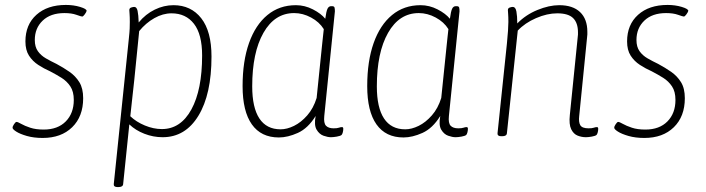

<svg xmlns="http://www.w3.org/2000/svg" viewBox="-20 -550 2861 778"><path d="M153 9Q117 9 89 1Q61 -7 45.5 -17Q30 -27 31 -33Q31 -38 37 -47Q43 -56 47 -56Q52 -56 66 -48Q80 -40 102.5 -32.5Q125 -25 157 -25Q214 -25 246.5 -58Q279 -91 279 -145Q279 -179 265 -200Q251 -221 229.5 -234.5Q208 -248 183 -261Q158 -272 135 -287Q112 -302 97.5 -324.5Q83 -347 83 -382Q83 -450 127.5 -490Q172 -530 247 -530Q278 -530 304.5 -522Q331 -514 331 -506Q330 -501 323.5 -492Q317 -483 313 -483Q309 -483 289.5 -490Q270 -497 241 -497Q185 -497 153 -466.5Q121 -436 121 -388Q121 -360 133.5 -342.5Q146 -325 166 -313.5Q186 -302 209 -291Q237 -276 261.5 -259Q286 -242 301.5 -217Q317 -192 317 -152Q317 -78 272.5 -34.5Q228 9 153 9Z M456 208Q440 208 441 196L502 -393Q505 -421 505.5 -434.5Q506 -448 506 -461Q506 -482 505 -494Q504 -506 504 -509Q504 -517 511.5 -519.5Q519 -522 524 -522Q534 -522 537.5 -506Q541 -490 542 -459Q570 -493 607 -511Q644 -529 683 -529Q754 -529 795.5 -476Q837 -423 837 -321Q837 -168 784 -81Q731 6 639 6Q601 6 565 -8Q529 -22 504 -46L479 196Q478 208 460 208ZM636 -27Q712 -27 755.5 -106.5Q799 -186 799 -325Q799 -411 766 -453.5Q733 -496 675 -496Q640 -496 605.5 -476.5Q571 -457 544 -424L524 -225Q520 -192 516.5 -157Q513 -122 508 -79Q532 -56 567 -41.5Q602 -27 636 -27Z M1110 7Q1038 7 1000.5 -46Q963 -99 963 -201Q963 -302 989 -375.5Q1015 -449 1063.5 -489Q1112 -529 1179 -529Q1215 -529 1248 -512Q1281 -495 1298 -474Q1302 -504 1307 -514.5Q1312 -525 1322 -525H1325Q1334 -525 1335.5 -519.5Q1337 -514 1337 -504L1294 -80Q1291 -51 1301 -40.5Q1311 -30 1332 -30Q1346 -30 1353 -32.5Q1360 -35 1366 -35Q1371 -35 1371 -28Q1371 -21 1369 -13.5Q1367 -6 1364 -3Q1359 1 1345 3.5Q1331 6 1321 6Q1308 6 1291 0Q1274 -6 1263 -24.5Q1252 -43 1259 -80Q1228 -30 1187 -11.5Q1146 7 1110 7ZM1117 -26Q1143 -26 1171.5 -40Q1200 -54 1225 -82.5Q1250 -111 1263 -153L1285 -367Q1286 -380 1288.5 -400Q1291 -420 1292 -432Q1274 -461 1240.5 -479Q1207 -497 1172 -497Q1093 -497 1047.5 -417Q1002 -337 1002 -200Q1002 -114 1031 -70Q1060 -26 1117 -26Z M1615 7Q1543 7 1505.5 -46Q1468 -99 1468 -201Q1468 -302 1494 -375.5Q1520 -449 1568.5 -489Q1617 -529 1684 -529Q1720 -529 1753 -512Q1786 -495 1803 -474Q1807 -504 1812 -514.5Q1817 -525 1827 -525H1830Q1839 -525 1840.5 -519.5Q1842 -514 1842 -504L1799 -80Q1796 -51 1806 -40.5Q1816 -30 1837 -30Q1851 -30 1858 -32.5Q1865 -35 1871 -35Q1876 -35 1876 -28Q1876 -21 1874 -13.5Q1872 -6 1869 -3Q1864 1 1850 3.5Q1836 6 1826 6Q1813 6 1796 0Q1779 -6 1768 -24.5Q1757 -43 1764 -80Q1733 -30 1692 -11.5Q1651 7 1615 7ZM1622 -26Q1648 -26 1676.5 -40Q1705 -54 1730 -82.5Q1755 -111 1768 -153L1790 -367Q1791 -380 1793.5 -400Q1796 -420 1797 -432Q1779 -461 1745.5 -479Q1712 -497 1677 -497Q1598 -497 1552.5 -417Q1507 -337 1507 -200Q1507 -114 1536 -70Q1565 -26 1622 -26Z M2354 6Q2337 6 2320.5 -0.5Q2304 -7 2294.5 -26.5Q2285 -46 2289 -84L2321 -400Q2322 -405 2322 -410Q2322 -415 2322 -419Q2322 -457 2302.5 -476.5Q2283 -496 2238 -496Q2197 -496 2152 -476.5Q2107 -457 2078 -426L2034 -10Q2033 2 2015 2H2011Q1995 2 1996 -10L2034 -373Q2037 -402 2038.5 -425.5Q2040 -449 2040 -461Q2040 -482 2039 -494Q2038 -506 2038 -509Q2038 -517 2045.5 -519.5Q2053 -522 2058 -522Q2069 -522 2072.5 -503.5Q2076 -485 2076 -455Q2110 -490 2157.5 -509.5Q2205 -529 2246 -529Q2301 -529 2330.5 -501Q2360 -473 2360 -421Q2360 -416 2360 -410.5Q2360 -405 2359 -400L2327 -80Q2324 -55 2331.5 -42.5Q2339 -30 2365 -30Q2379 -30 2386 -32.5Q2393 -35 2399 -35Q2404 -35 2404 -28Q2404 -21 2402 -13.5Q2400 -6 2397 -3Q2392 1 2378 3.5Q2364 6 2354 6Z M2591 9Q2555 9 2527 1Q2499 -7 2483.5 -17Q2468 -27 2469 -33Q2469 -38 2475 -47Q2481 -56 2485 -56Q2490 -56 2504 -48Q2518 -40 2540.5 -32.5Q2563 -25 2595 -25Q2652 -25 2684.5 -58Q2717 -91 2717 -145Q2717 -179 2703 -200Q2689 -221 2667.5 -234.5Q2646 -248 2621 -261Q2596 -272 2573 -287Q2550 -302 2535.5 -324.5Q2521 -347 2521 -382Q2521 -450 2565.5 -490Q2610 -530 2685 -530Q2716 -530 2742.5 -522Q2769 -514 2769 -506Q2768 -501 2761.5 -492Q2755 -483 2751 -483Q2747 -483 2727.5 -490Q2708 -497 2679 -497Q2623 -497 2591 -466.5Q2559 -436 2559 -388Q2559 -360 2571.5 -342.5Q2584 -325 2604 -313.5Q2624 -302 2647 -291Q2675 -276 2699.5 -259Q2724 -242 2739.5 -217Q2755 -192 2755 -152Q2755 -78 2710.5 -34.5Q2666 9 2591 9Z"/></svg>

Font: Asap Semi Condensed Semi Condensed Thin
Style: Italic
Weight: 100
Width: 4
Italic angle: -6°
Designer: Pablo Cosgaya
Foundry: Omnibus-Type
Version: Version 3.001; ttfautohint (v1.8.4.7-5d5b)